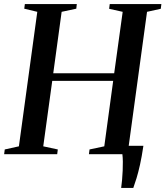

<svg xmlns="http://www.w3.org/2000/svg" viewBox="-34 -763 818 950"><path d="M565.5 167Q568 150 570 127.5Q572 105 573 81.5Q574 58 573.8 36.8Q573.5 15.5 571.5 0L535 -41.5H675.5Q667.5 12.5 658.8 51.8Q650 91 641.5 118.8Q633 146.5 625.5 167ZM-13.5 0 -10.5 -23.5 59.5 -39 150.5 -704.5 86 -720 89 -743H346L343.5 -720L271 -704.5L229.5 -400.5H531L573 -704.5L506 -719.5L509 -743H764.5L761.5 -719.5L693.5 -704.5L602.5 -39L669.5 -23.5L666.5 0H406L409 -23.5L482 -39L526 -363H224.5L180 -39L252 -23.5L249 0Z"/></svg>

Font: Merriweather 120pt Medium
Style: Italic
Weight: 500
Italic angle: -7.8°
Version: Version 2.101